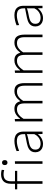

<svg xmlns="http://www.w3.org/2000/svg" viewBox="1309 -2093 794 3452"><g transform="rotate(-90 1706.0 -367.0)"><path d="M128 0Q128 -56 128 -107.8Q128 -159.5 128 -220.5V-270.5Q128 -301.5 128 -334.5Q128 -367.5 128 -403.5Q128 -439.5 128 -480Q128 -520.5 128 -568Q128 -617.5 141.2 -651.5Q154.5 -685.5 177.8 -705.8Q201 -726 232 -735.2Q263 -744.5 298.5 -744.5Q313.5 -744.5 328.5 -743Q343.5 -741.5 356.2 -739Q369 -736.5 379 -732.5L374 -688.5Q358.5 -694 340.5 -697Q322.5 -700 301.5 -700Q233.5 -700 203.2 -666.8Q173 -633.5 173 -567.5Q173 -549 173 -526.8Q173 -504.5 173 -494.5L174 -479V-220.5Q174 -159.5 174 -107.8Q174 -56 174 0ZM27.5 -454.5V-494.5H359.5V-454.5Q307.5 -454.5 257.5 -454.5Q207.5 -454.5 157.5 -454.5H141.5ZM487 0Q487 -56 487 -107.8Q487 -159.5 487 -220.5V-270.5Q487 -312 487 -349Q487 -386 487 -421.8Q487 -457.5 487 -494.5L533 -496.5Q533 -459.5 533 -423.5Q533 -387.5 533 -350Q533 -312.5 533 -270.5V-220.5Q533 -159.5 533 -107.8Q533 -56 533 0ZM508 -629.5Q489 -629.5 476.5 -641.8Q464 -654 464 -678Q464 -703 476.5 -715.2Q489 -727.5 509 -727.5Q529 -727.5 541.2 -715Q553.5 -702.5 553.5 -678Q553.5 -654 541.2 -641.8Q529 -629.5 508 -629.5Z M845 9.5Q798 9.5 764.2 -7.8Q730.5 -25 712.5 -56Q694.5 -87 694.5 -129Q694.5 -168.5 709.2 -195.2Q724 -222 747.5 -238.8Q771 -255.5 799 -265Q827 -274.5 853.5 -280L1021 -313.5Q1023.5 -376.5 1006.5 -408.2Q989.5 -440 959.8 -450.5Q930 -461 894.5 -461Q877.5 -461 858.2 -458.8Q839 -456.5 817.5 -451.8Q796 -447 771.5 -439.2Q747 -431.5 719 -420L715.5 -466Q733.5 -474 755.8 -481Q778 -488 802.2 -493.5Q826.5 -499 851.5 -502Q876.5 -505 900 -505Q950.5 -505 988 -488Q1025.5 -471 1045.8 -434Q1066 -397 1066 -338.5Q1066 -315.5 1066 -280Q1066 -244.5 1066 -211V-140Q1066 -108.5 1066 -74.5Q1066 -40.5 1066 0H1022.5L1021.5 -77H1014.5Q998 -54.5 972.2 -34.8Q946.5 -15 914 -2.8Q881.5 9.5 845 9.5ZM852.5 -34Q883 -34 914.5 -45.5Q946 -57 973.5 -81.8Q1001 -106.5 1020 -146L1020.5 -281.5Q1011.5 -277 996.5 -271.8Q981.5 -266.5 951.5 -259.5Q921.5 -252.5 868 -242.5Q833.5 -236 805 -223.5Q776.5 -211 759.2 -188.5Q742 -166 742 -131Q742 -78 773.2 -56Q804.5 -34 852.5 -34Z M1249.5 0Q1249.5 -56 1249.5 -107.8Q1249.5 -159.5 1249.5 -220.5V-270.5Q1249.5 -324.5 1249.5 -381.5Q1249.5 -438.5 1249.5 -494.5L1292.5 -498.5L1293.5 -404.5H1300.5Q1315 -425.5 1339.2 -448.8Q1363.5 -472 1397 -488.5Q1430.5 -505 1474.5 -505Q1537.5 -505 1570.8 -474.2Q1604 -443.5 1613.5 -385.5L1615.5 -382Q1617.5 -369 1618.2 -355.8Q1619 -342.5 1619 -327.5Q1619 -295 1619 -272Q1619 -249 1619 -220.5Q1619 -162.5 1619 -109.2Q1619 -56 1619 0H1573Q1573 -56 1573 -109Q1573 -162 1573 -219V-321Q1573 -389 1549.5 -424Q1526 -459 1464 -459Q1426.5 -459 1395.8 -442.8Q1365 -426.5 1340.5 -399.2Q1316 -372 1296 -340.5V-219Q1296 -159.5 1296 -107.8Q1296 -56 1296 0ZM1891.5 0Q1891.5 -56 1891.5 -109Q1891.5 -162 1891.5 -219V-321Q1891.5 -389 1868 -424Q1844.5 -459 1782.5 -459Q1745 -459 1714.2 -443Q1683.5 -427 1658.8 -400Q1634 -373 1614.5 -340.5L1608 -401.5H1615Q1631.5 -424 1656.2 -448Q1681 -472 1715.2 -488.5Q1749.5 -505 1793 -505Q1873 -505 1905.2 -457.8Q1937.5 -410.5 1937.5 -327.5Q1937.5 -295 1937.5 -272Q1937.5 -249 1937.5 -220.5Q1937.5 -162.5 1937.5 -109.2Q1937.5 -56 1937.5 0Z M2121.5 0Q2121.5 -56 2121.5 -107.8Q2121.5 -159.5 2121.5 -220.5V-270.5Q2121.5 -324.5 2121.5 -381.5Q2121.5 -438.5 2121.5 -494.5L2164.5 -498.5L2165.5 -404.5H2172.5Q2187 -425.5 2211.2 -448.8Q2235.5 -472 2269 -488.5Q2302.5 -505 2346.5 -505Q2409.5 -505 2442.8 -474.2Q2476 -443.5 2485.5 -385.5L2487.5 -382Q2489.5 -369 2490.2 -355.8Q2491 -342.5 2491 -327.5Q2491 -295 2491 -272Q2491 -249 2491 -220.5Q2491 -162.5 2491 -109.2Q2491 -56 2491 0H2445Q2445 -56 2445 -109Q2445 -162 2445 -219V-321Q2445 -389 2421.5 -424Q2398 -459 2336 -459Q2298.5 -459 2267.8 -442.8Q2237 -426.5 2212.5 -399.2Q2188 -372 2168 -340.5V-219Q2168 -159.5 2168 -107.8Q2168 -56 2168 0ZM2763.5 0Q2763.5 -56 2763.5 -109Q2763.5 -162 2763.5 -219V-321Q2763.5 -389 2740 -424Q2716.5 -459 2654.5 -459Q2617 -459 2586.2 -443Q2555.5 -427 2530.8 -400Q2506 -373 2486.5 -340.5L2480 -401.5H2487Q2503.5 -424 2528.2 -448Q2553 -472 2587.2 -488.5Q2621.5 -505 2665 -505Q2745 -505 2777.2 -457.8Q2809.5 -410.5 2809.5 -327.5Q2809.5 -295 2809.5 -272Q2809.5 -249 2809.5 -220.5Q2809.5 -162.5 2809.5 -109.2Q2809.5 -56 2809.5 0Z M3107 9.5Q3060 9.5 3026.2 -7.8Q2992.5 -25 2974.5 -56Q2956.5 -87 2956.5 -129Q2956.5 -168.5 2971.2 -195.2Q2986 -222 3009.5 -238.8Q3033 -255.5 3061 -265Q3089 -274.5 3115.5 -280L3283 -313.5Q3285.5 -376.5 3268.5 -408.2Q3251.5 -440 3221.8 -450.5Q3192 -461 3156.5 -461Q3139.5 -461 3120.2 -458.8Q3101 -456.5 3079.5 -451.8Q3058 -447 3033.5 -439.2Q3009 -431.5 2981 -420L2977.5 -466Q2995.5 -474 3017.8 -481Q3040 -488 3064.2 -493.5Q3088.5 -499 3113.5 -502Q3138.5 -505 3162 -505Q3212.5 -505 3250 -488Q3287.5 -471 3307.8 -434Q3328 -397 3328 -338.5Q3328 -315.5 3328 -280Q3328 -244.5 3328 -211V-140Q3328 -108.5 3328 -74.5Q3328 -40.5 3328 0H3284.5L3283.5 -77H3276.5Q3260 -54.5 3234.2 -34.8Q3208.5 -15 3176 -2.8Q3143.5 9.5 3107 9.5ZM3114.5 -34Q3145 -34 3176.5 -45.5Q3208 -57 3235.5 -81.8Q3263 -106.5 3282 -146L3282.5 -281.5Q3273.5 -277 3258.5 -271.8Q3243.5 -266.5 3213.5 -259.5Q3183.5 -252.5 3130 -242.5Q3095.5 -236 3067 -223.5Q3038.5 -211 3021.2 -188.5Q3004 -166 3004 -131Q3004 -78 3035.2 -56Q3066.5 -34 3114.5 -34Z"/></g></svg>

Font: Commissioner Thin ExtraLight
Style: Regular
Weight: 250
Version: Version 1.000